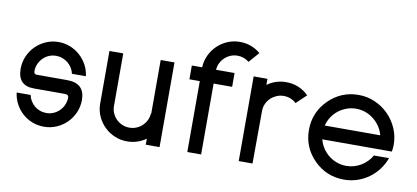

<svg xmlns="http://www.w3.org/2000/svg" viewBox="-67 -942 2544 1171"><g transform="rotate(10 1205.0 -356.5)"><path d="M148.9 -302.2H339.4Q394 -302.2 421.4 -276.1Q448.7 -250 448.7 -198.2Q448.7 -157.2 432.9 -120.6Q417 -84 389.6 -56.6Q362.3 -29.3 325.7 -13.4Q289.1 2.4 248 2.4Q209 2.4 174.6 -11.2Q140.1 -24.9 113.8 -48.8Q87.4 -72.8 70.3 -105Q53.2 -137.2 48.8 -174.3H135.3Q139.2 -154.3 149.4 -137.7Q159.7 -121.1 174.6 -108.6Q189.5 -96.2 208.3 -89.4Q227.1 -82.5 248 -82.5Q272 -82.5 293 -91.8Q314 -101.1 329.6 -116.9Q345.2 -132.8 354.2 -154.1Q363.3 -175.3 363.3 -199.2Q363.3 -216.8 339.8 -216.8H147.5Q97.2 -216.8 72.3 -243.2Q47.4 -269.5 47.4 -321.3Q47.4 -362.3 63.2 -398.9Q79.1 -435.5 106.4 -462.9Q133.8 -490.2 170.4 -506.1Q207 -522 248 -522Q286.1 -522 320.3 -508.3Q354.5 -494.6 381.1 -470.7Q407.7 -446.8 425.3 -414.6Q442.9 -382.3 447.3 -345.2H360.8Q356.9 -364.3 346.4 -381.1Q335.9 -397.9 320.8 -410.2Q305.7 -422.4 287.1 -429.4Q268.6 -436.5 248 -436.5Q224.1 -436.5 203.1 -427.5Q182.1 -418.5 166.5 -402.6Q150.9 -386.7 141.8 -365.7Q132.8 -344.7 132.8 -321.3Q132.8 -311.5 137.2 -306.9Q141.6 -302.2 148.9 -302.2Z M964.8 -522V2.4H879.4V-34.7Q827.1 2.4 762.7 2.4Q722.2 2.4 686.3 -12.7Q650.4 -27.8 623.3 -54Q596.2 -80.1 579.8 -115Q563.5 -149.9 562 -189.9V-522H647.5V-189.9Q648.9 -167.5 658.4 -147.9Q668 -128.4 683.3 -113.8Q698.7 -99.1 719.2 -90.8Q739.7 -82.5 762.7 -82.5Q785.2 -82.5 805.4 -90.8Q825.7 -99.1 841.3 -113.8Q856.9 -128.4 866.5 -147.9Q876 -167.5 877.4 -189.9H879.4V-522Z M1408.7 -604Q1377.4 -629.4 1336.9 -629.4Q1314 -629.4 1293.7 -620.8Q1273.4 -612.3 1258.1 -597.7Q1242.7 -583 1233.2 -563.5Q1223.6 -543.9 1222.2 -522H1336.9V-436.5H1222.2V2.4H1136.7V-436.5H1072.3V-522H1136.2Q1137.7 -562 1154.3 -597.2Q1170.9 -632.3 1198 -658.4Q1225.1 -684.6 1261 -699.7Q1296.9 -714.8 1336.9 -714.8Q1409.7 -714.8 1464.8 -668Z M1734.9 -406.2Q1701.7 -436.5 1657.2 -436.5Q1634.3 -436.5 1614 -428Q1593.8 -419.4 1578.1 -405Q1562.5 -390.6 1553 -371.1Q1543.5 -351.6 1542 -329.6L1540.5 2.4H1455.1V-522H1540.5V-484.4Q1592.3 -522 1657.2 -522Q1738.3 -522 1795.9 -465.8Q1796.4 -465.3 1796.9 -465.3Z M2106 2.4Q1997.1 2.4 1920.4 -74.2Q1843.8 -150.9 1843.8 -259.8Q1843.8 -368.2 1920.4 -444.8Q1997.6 -522 2106 -522Q2159.7 -522 2207.3 -501.2Q2254.9 -480.5 2290.8 -444.6Q2326.7 -408.7 2347.7 -361.1Q2368.7 -313.5 2368.7 -259.8Q2368.7 -249.5 2367.7 -238.8Q2366.7 -228 2364.7 -216.8H1934.1Q1941.4 -188 1957.3 -163.6Q1973.1 -139.2 1995.8 -121.1Q2018.6 -103 2046.6 -92.8Q2074.7 -82.5 2106 -82.5Q2130.9 -82.5 2154.1 -89.4Q2177.2 -96.2 2197.3 -108.4Q2217.3 -120.6 2233.6 -137.5Q2250 -154.3 2261.2 -174.3H2354.5Q2341.3 -136.2 2316.9 -103.8Q2292.5 -71.3 2260 -47.6Q2227.5 -23.9 2188.2 -10.7Q2148.9 2.4 2106 2.4ZM1934.1 -302.2H2277.8Q2270.5 -330.6 2254.2 -355.2Q2237.8 -379.9 2215.1 -397.9Q2192.4 -416 2164.6 -426.3Q2136.7 -436.5 2106 -436.5Q2075.2 -436.5 2047.1 -426.3Q2019 -416 1996.3 -398.2Q1973.6 -380.4 1957.5 -355.7Q1941.4 -331.1 1934.1 -302.2Z"/></g></svg>

Font: Proletarsk
Style: Regular
Weight: 400
Designer: Peter Wiegel, original typeface by Carl Albert Fahrenwaldt 1901
Foundry: Peter Wiegel
Version: Version 1.000 2010 initial release